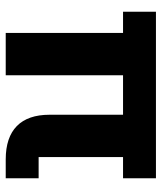

<svg xmlns="http://www.w3.org/2000/svg" viewBox="33 -598 565 671"><g transform="rotate(90 315.5 -262.5)"><path d="M529 -115H603V0H537C434 0 381 -53 381 -153V-410H243V0H95V-410H21V-525H603V-410H529Z"/></g></svg>

Font: Plexus Sans Bold
Style: Regular
Weight: 700
Version: Version 2.001;PS 002.001;hotconv 1.0.70;makeotf.lib2.5.58329